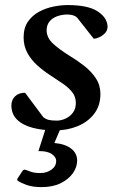

<svg xmlns="http://www.w3.org/2000/svg" viewBox="-20 -515 487 774"><path d="M202.1 10.7Q151.9 10.7 111.8 0.2Q71.8 -10.3 48.8 -32.7Q25.9 -55.2 25.9 -90.3Q25.9 -111.8 40.5 -126.5Q55.2 -141.1 81.1 -141.1L154.3 -43Q164.1 -34.7 176.3 -31.7Q188.5 -28.8 209 -28.8Q226.1 -28.8 244.1 -36.9Q262.2 -44.9 274.4 -61.5Q286.6 -78.1 285.6 -103.5Q284.7 -127.4 269.5 -145.5Q254.4 -163.6 231 -179.4Q207.5 -195.3 180.7 -212.9Q154.3 -230 130.1 -251.7Q106 -273.4 90.6 -301.3Q75.2 -329.1 75.2 -364.3Q75.2 -402.8 92.8 -428Q110.4 -453.1 137.7 -467.8Q165 -482.4 195.6 -488.5Q226.1 -494.6 252.4 -494.6Q334 -494.6 372.8 -469.7Q411.6 -444.8 413.6 -408.7Q414.1 -393.6 404.1 -382.3Q394 -371.1 380.6 -365Q367.2 -358.9 357.9 -358.9L291 -443.8Q284.7 -450.2 274.4 -453.4Q264.2 -456.5 251 -456.5Q230.5 -456.5 210.9 -449.7Q191.4 -442.9 179.4 -428.2Q167.5 -413.6 168 -390.1Q169.4 -361.3 194.6 -338.4Q219.7 -315.4 259.8 -290.5Q291.5 -271.5 320.1 -249Q348.6 -226.6 366.7 -199Q384.8 -171.4 384.8 -136.2Q384.8 -88.9 359.6 -56.2Q334.5 -23.4 292.7 -6.3Q251 10.7 202.1 10.7ZM147.9 239.3Q111.3 239.3 87.6 230.7Q64 222.2 52.2 213.9Q46.9 210.4 51.3 203.6Q56.2 196.8 61.8 187.5Q67.4 178.2 71.3 173.3Q76.2 167.5 82.5 169.4Q91.3 172.9 105.5 177.7Q119.6 182.6 142.6 182.6Q168.5 182.6 187.5 168.9Q206.5 155.3 206.5 133.3Q206.5 118.2 188.2 105.7Q169.9 93.3 134.8 94.2L168 -8.8H229L199.2 61.5Q243.2 65.4 267.1 84.2Q291 103 291 132.3Q291 158.7 273.9 183.1Q256.8 207.5 224.9 223.4Q192.9 239.3 147.9 239.3Z"/></svg>

Font: Gelasio Medium
Style: Italic
Weight: 500
Italic angle: -8.5°
Designer: Eben Sorkin
Foundry: Eben Sorkin
Version: Version 1.008